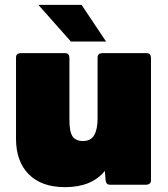

<svg xmlns="http://www.w3.org/2000/svg" viewBox="-20 -761 692 791"><path d="M248 10Q151 10 98.5 -43Q46 -96 46 -189V-524Q46 -541 64 -542H248Q265 -542 266 -524V-267Q266 -218 279 -199Q292 -180 322 -180Q354 -180 368 -204Q382 -228 382 -274V-524Q382 -541 400 -542H584Q601 -542 602 -524V-18Q602 -2 584 0H433Q417 0 415 -19Q413 -38 412 -57Q358 10 248 10ZM417 -590H272L138 -741H316Z"/></svg>

Font: YamahaIndonesia935. App Black
Style: Regular
Weight: 900
Designer: Dalton Maag Ltd
Foundry: Dalton Maag Ltd
Version: Version 1.002; January 01, 2024; Regular/Italic